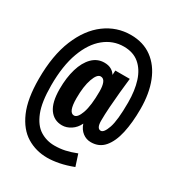

<svg xmlns="http://www.w3.org/2000/svg" viewBox="-194 -832 988 1072"><g transform="rotate(30 300.0 -296.0)"><path d="M435 84Q388 102 347 110Q306 118 272 118Q199 118 140 82Q81 46 46.5 -33Q12 -112 12 -241Q12 -392 55 -496.5Q98 -601 171.5 -655.5Q245 -710 336 -710Q416 -710 472.5 -668.5Q529 -627 558.5 -552.5Q588 -478 588 -378Q588 -290 573 -222.5Q558 -155 525.5 -117Q493 -79 440 -79Q410 -79 386.5 -97Q363 -115 352 -148Q337 -116 309.5 -98Q282 -80 253 -80Q201 -80 171 -122Q141 -164 141 -250Q141 -323 158 -380Q175 -437 207.5 -469.5Q240 -502 285 -502Q311 -502 329 -492Q347 -482 357 -465L359 -494H452Q447 -452 442 -401.5Q437 -351 433.5 -301Q430 -251 430 -212Q430 -162 456 -162Q476 -162 493 -211Q510 -260 510 -375Q510 -452 491.5 -510Q473 -568 434 -601Q395 -634 334 -634Q265 -634 209.5 -589Q154 -544 122 -457Q90 -370 90 -244Q90 -136 114.5 -74.5Q139 -13 180.5 13Q222 39 273 39Q309 39 341 32Q373 25 411 10ZM284 -161Q307 -161 324 -209.5Q341 -258 341 -349Q341 -384 332.5 -404.5Q324 -425 305 -425Q282 -425 265 -377Q248 -329 248 -252Q248 -161 284 -161Z"/></g></svg>

Font: Geist Mono ExtraBold
Style: Regular
Weight: 800
Monospace: yes
Designer: Basement.studio, Andrés Briganti, Mateo Zaragoza
Foundry: Basement.studio, Vercel, Andrés Briganti, Guido Ferreyra, Mateo Zaragoza
Version: Version 1.500; ttfautohint (v1.8.4.7-5d5b)